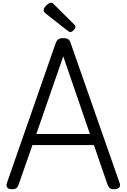

<svg xmlns="http://www.w3.org/2000/svg" viewBox="-20 -1356 917 1390"><path d="M68 14Q42 14 32.5 1.5Q23 -11 30 -31L382 -1040Q390 -1063 402.5 -1071.5Q415 -1080 438 -1080Q462 -1080 474 -1071.5Q486 -1063 493 -1040L846 -31Q854 -11 843 1.5Q832 14 806 14Q784 14 774.5 5.5Q765 -3 757 -23L660 -306H215L116 -23Q109 -3 99.5 5.5Q90 14 68 14ZM243 -386H631L438 -948ZM488 -1124Q484 -1124 479.5 -1127Q475 -1130 469 -1134L311 -1258Q302 -1266 299 -1271Q296 -1276 296 -1283Q296 -1294 305.5 -1306Q315 -1318 327.5 -1327Q340 -1336 350 -1336Q357 -1336 361.5 -1333Q366 -1330 370 -1325L517 -1179Q524 -1173 525 -1169Q526 -1165 526 -1161Q526 -1151 513 -1137.5Q500 -1124 488 -1124Z"/></svg>

Font: Playwrite AR
Style: Regular
Weight: 400
Designer: Veronika Burian, José Scaglione
Foundry: TypeTogether
Version: Version 1.002